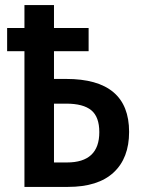

<svg xmlns="http://www.w3.org/2000/svg" viewBox="-20 -734 565 754"><path d="M192 -624H328V-533H192V-424H240Q487 -424 487 -216Q487 -113 426 -56.5Q365 0 247 0H76V-533H8V-624H76V-714H192ZM192 -327V-96H243Q370 -96 370 -215Q370 -275 338.5 -301Q307 -327 240 -327Z"/></svg>

Font: Noto Sans Display Medium Narrow
Style: Regular
Weight: 500
Width: 4
Designer: Monotype Design team
Foundry: Monotype Imaging Inc.
Version: Version 1.000